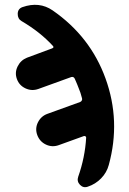

<svg xmlns="http://www.w3.org/2000/svg" viewBox="-20 -769 540 804"><path d="M200.2 -725.6Q358.4 -616.2 421.9 -440.4Q486.3 -262.7 435.5 -78.1Q426.8 -45.9 403.3 -22Q379.9 2 347.7 12.7Q329.1 19.5 314.9 4.9Q300.8 -9.8 307.6 -29.3Q335.9 -109.4 340.8 -192.4Q340.8 -196.3 337.9 -198.2Q335 -200.2 331.1 -199.2L225.6 -161.1Q198.2 -151.4 172.4 -163.6Q146.5 -175.8 136.2 -203.1Q126 -230.5 138.7 -256.3Q151.4 -282.2 177.7 -292L315.4 -341.8Q320.3 -343.8 322.8 -348.6Q325.2 -353.5 323.2 -358.4Q317.4 -381.8 309.6 -399.4Q304.7 -413.1 293 -439.5Q288.1 -449.2 278.3 -446.3L140.6 -396.5Q113.3 -386.7 86.9 -398.9Q60.5 -411.1 50.8 -438Q41 -464.8 53.7 -490.7Q66.4 -516.6 92.8 -527.3L198.2 -566.4Q208 -570.3 201.2 -577.1Q148.4 -634.8 70.3 -680.7Q53.7 -690.4 54.2 -711.4Q54.7 -732.4 74.2 -739.3Q144.5 -763.7 200.2 -725.6Z"/></svg>

Font: Rounded-X Mgen+ 1m bold
Style: Bold
Weight: 700
Designer: [Source Han Sans]
Ryoko NISHIZUKA  (kana & ideographs); Paul D. Hunt (Latin, Greek & Cyrillic); Wenlong ZHANG  (bopomofo
Version: Version 1.059.20150602